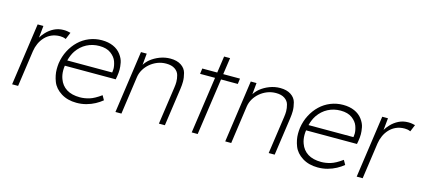

<svg xmlns="http://www.w3.org/2000/svg" viewBox="-55 -1099 3408 1549"><g transform="rotate(15 1649.0 -324.5)"><path d="M73 0 147 -520H195L185 -420Q199 -444 220 -466Q247 -495 283 -513Q319 -531 363 -531Q380 -531 394 -528.5Q408 -526 420 -523L396 -465Q383 -471 370.5 -473Q358 -475 348 -475Q308 -475 276.5 -461Q245 -447 222 -422.5Q199 -398 185 -367Q171 -336 166 -302L123 0Z M612 10Q537 10 483 -24Q429 -58 409 -109.5Q389 -161 389 -212Q389 -236 392 -261Q401 -320 426.5 -369Q452 -418 490 -454.5Q528 -491 577.5 -511Q627 -531 682 -531Q736 -531 777 -513Q818 -495 843 -461.5Q868 -428 874 -395Q880 -362 880 -339Q880 -312 875 -282L870 -255H445Q442 -235 442 -217Q442 -178 454 -146Q472 -95 515.5 -67.5Q559 -40 628 -40Q665 -40 705.5 -52Q746 -64 801 -104L822 -67Q797 -46 764.5 -28.5Q732 -11 693.5 -0.5Q655 10 612 10ZM828 -301 829 -307Q831 -319 831 -331Q831 -359 819 -393Q807 -427 771 -454Q735 -481 674 -481Q617 -481 569 -456Q521 -431 488 -383Q465 -348 453 -301Z M936 0 1010 -520H1058L1049 -424Q1064 -449 1090 -471Q1123 -498 1166 -514.5Q1209 -531 1254 -531Q1309 -531 1344 -508Q1379 -485 1389 -448Q1399 -411 1399 -377Q1399 -349 1394 -315L1349 0H1299L1344 -313Q1348 -339 1348 -361Q1348 -388 1340 -417Q1332 -446 1304.5 -464.5Q1277 -483 1232 -483Q1193 -483 1159 -469.5Q1125 -456 1098 -433Q1071 -410 1053.5 -380.5Q1036 -351 1031 -318L986 0Z M1516 -474 1522 -520H1647L1667 -659H1717L1697 -520H1837L1831 -474H1691L1623 0H1573L1641 -474Z M1853 0 1927 -520H1975L1966 -424Q1981 -449 2007 -471Q2040 -498 2083 -514.5Q2126 -531 2171 -531Q2226 -531 2261 -508Q2296 -485 2306 -448Q2316 -411 2316 -377Q2316 -349 2311 -315L2266 0H2216L2261 -313Q2265 -339 2265 -361Q2265 -388 2257 -417Q2249 -446 2221.5 -464.5Q2194 -483 2149 -483Q2110 -483 2076 -469.5Q2042 -456 2015 -433Q1988 -410 1970.5 -380.5Q1953 -351 1948 -318L1903 0Z M2627 10Q2552 10 2498 -24Q2444 -58 2424 -109.5Q2404 -161 2404 -212Q2404 -236 2407 -261Q2416 -320 2441.5 -369Q2467 -418 2505 -454.5Q2543 -491 2592.5 -511Q2642 -531 2697 -531Q2751 -531 2792 -513Q2833 -495 2858 -461.5Q2883 -428 2889 -395Q2895 -362 2895 -339Q2895 -312 2890 -282L2885 -255H2460Q2457 -235 2457 -217Q2457 -178 2469 -146Q2487 -95 2530.5 -67.5Q2574 -40 2643 -40Q2680 -40 2720.5 -52Q2761 -64 2816 -104L2837 -67Q2812 -46 2779.5 -28.5Q2747 -11 2708.5 -0.5Q2670 10 2627 10ZM2843 -301 2844 -307Q2846 -319 2846 -331Q2846 -359 2834 -393Q2822 -427 2786 -454Q2750 -481 2689 -481Q2632 -481 2584 -456Q2536 -431 2503 -383Q2480 -348 2468 -301Z M2951 0 3025 -520H3073L3063 -420Q3077 -444 3098 -466Q3125 -495 3161 -513Q3197 -531 3241 -531Q3258 -531 3272 -528.5Q3286 -526 3298 -523L3274 -465Q3261 -471 3248.5 -473Q3236 -475 3226 -475Q3186 -475 3154.5 -461Q3123 -447 3100 -422.5Q3077 -398 3063 -367Q3049 -336 3044 -302L3001 0Z"/></g></svg>

Font: Lexend ExtLt
Style: Italic
Weight: 250
Italic angle: -8.13011°
Designer: Bonnie Shaver-Troup, Thomas Jockin
Foundry: Lexend
Version: Version 1.007